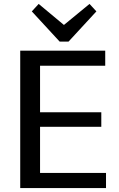

<svg xmlns="http://www.w3.org/2000/svg" viewBox="-20 -958 606 978"><path d="M161 -77H520V0H83V-700H516V-623H161L184 -683V-348L161 -386H496V-312H161L184 -350V-17ZM471 -900 329 -746H284L142 -900L177 -938L332 -809H279L436 -938Z"/></svg>

Font: Pathway Extreme 28pt Medium
Style: Regular
Weight: 500
Designer: Eduardo Rodriguez Tunni
Foundry: Eduardo Rodriguez Tunni
Version: Version 1.001;gftools[0.9.26]